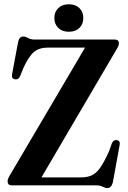

<svg xmlns="http://www.w3.org/2000/svg" viewBox="-20 -890 614 922"><path d="M541.5 -656 179 -38H367.5Q398.5 -38 420.2 -47.8Q442 -57.5 460.8 -84Q479.5 -110.5 502.5 -161L517.5 -202.5Q525.5 -220 542 -217Q559.5 -213.5 554 -190.5L522 -15Q515 13 496 13Q485 13 472.8 6.5Q460.5 0 441.5 0H36Q16.5 0 16.5 -20Q16.5 -30 26.5 -47L388.5 -661.5H210.5Q168.5 -661.5 143.2 -640.5Q118 -619.5 92 -563L77.5 -526.5Q68.5 -505.5 50.5 -509.5Q34 -513 38 -533.5L66.5 -686.5Q72 -714.5 91 -714.5Q103.5 -714.5 115.5 -707.2Q127.5 -700 147 -700H531.5Q551 -700 551 -682Q551 -670.5 541.5 -656ZM310.5 -737.5Q279 -737.5 260 -755.8Q241 -774 241 -803.5Q241 -833 260 -851.2Q279 -869.5 310.5 -869.5Q342.5 -869.5 361.2 -851.2Q380 -833 380 -803.5Q380 -774 361.2 -755.8Q342.5 -737.5 310.5 -737.5Z"/></svg>

Font: Fraunces 144pt S050 SemiBold
Style: Regular
Weight: 600
Version: Version 1.000; ttfautohint (v1.8.3)